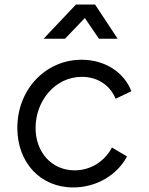

<svg xmlns="http://www.w3.org/2000/svg" viewBox="-20 -810 652 842"><path d="M301 12C405 12 495 -44 537 -124L471 -163C439 -103 379 -63 307 -63C208 -63 136 -141 136 -249C136 -367 221 -473 339 -473C410 -473 464 -434 487 -377L556 -410C525 -492 441 -548 338 -548C180 -548 56 -418 56 -249C56 -98 156 12 301 12ZM171 -640H265L352 -731L414 -640H496L397 -790H313Z"/></svg>

Font: Mluvka
Style: Italic
Weight: 400
Italic angle: -8°
Designer: Modified by Jiří Krblich, Original typeface by Gumpita Rahayu
Foundry: Gumpita Rahayu & Jiří Krblich
Version: Version 2.000;Glyphs 3.1.1 (3134)